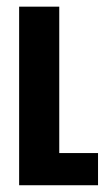

<svg xmlns="http://www.w3.org/2000/svg" viewBox="-20 -548 310 568"><path d="M270 -95.2V0H36.6V-528.3H155.3V-95.2Z"/></svg>

Font: Mardoto Medium
Style: Regular
Weight: 500
Designer: Christian Robertson, Vahan Hovhannisyan
Foundry: Google
Version: Version 1.000